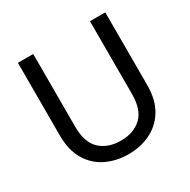

<svg xmlns="http://www.w3.org/2000/svg" viewBox="-157 -842 990 999"><g transform="rotate(-30 338.0 -343.0)"><path d="M76 -693H168V-256Q168 -161 215 -117.5Q262 -74 339 -74Q416 -74 462.5 -117.5Q509 -161 509 -256V-693H601V-257Q601 -167 565 -108.5Q529 -50 469.5 -21.5Q410 7 338 7Q266 7 206.5 -21.5Q147 -50 111.5 -108.5Q76 -167 76 -257Z"/></g></svg>

Font: Parkinsans Light
Style: Regular
Weight: 400
Version: Version 1.000